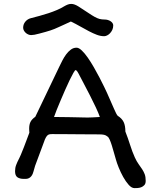

<svg xmlns="http://www.w3.org/2000/svg" viewBox="-20 -930 812 996"><path d="M141.6 -748Q134.3 -748 126.7 -751.2Q119.1 -754.4 113.3 -759.8Q107.4 -765.1 103.8 -772Q100.1 -778.8 100.1 -786.1Q100.1 -804.2 111.6 -817.9Q123 -831.5 140.6 -835.9Q162.1 -841.3 185.5 -847.7Q209 -854 231.7 -861.6Q254.4 -869.1 275.1 -877.9Q295.9 -886.7 312.5 -897Q322.3 -902.8 331.1 -906.2Q339.8 -909.7 349.6 -909.7Q358.4 -909.7 367.7 -906.2Q377 -902.8 387.7 -896Q418.5 -876.5 437.5 -863.5Q456.5 -850.6 470.5 -842.8Q484.4 -835 496.1 -831.8Q507.8 -828.6 524.4 -828.6Q531.7 -828.6 539.3 -826.4Q546.9 -824.2 553 -820.3Q559.1 -816.4 563.2 -810.8Q567.4 -805.2 567.4 -798.3Q567.4 -785.2 562.5 -774.9Q557.6 -764.6 550.5 -757.3Q543.5 -750 535.4 -746.1Q527.3 -742.2 520.5 -742.2Q502 -742.2 482.4 -749.5Q462.9 -756.8 441.4 -768.1Q419.9 -779.3 396.5 -792.7Q373 -806.2 347.7 -818.4Q325.7 -808.1 310.5 -801.3Q295.4 -794.4 283.7 -789.1Q272 -783.7 262.5 -779.8Q252.9 -775.9 241.7 -772.2Q230.5 -768.6 216.6 -764.6Q202.6 -760.7 182.6 -755.4Q168.5 -751.5 158.7 -749.8Q148.9 -748 141.6 -748ZM58.1 -42Q58.1 -59.6 64 -74.7Q69.8 -89.8 76.7 -103Q77.6 -105 79.8 -109.1Q82 -113.3 87.9 -126.7Q93.8 -140.1 104.2 -167Q114.7 -193.8 132.3 -241.7Q131.8 -247.6 131.6 -252.9Q131.3 -258.3 131.3 -263.2Q131.3 -283.2 137.9 -297.1Q144.5 -311 163.1 -324.2L287.1 -583Q294.4 -598.1 303.2 -615.5Q312 -632.8 323 -647.7Q334 -662.6 347.4 -672.6Q360.8 -682.6 377 -682.6Q389.2 -682.6 404.3 -668.2Q419.4 -653.8 435.3 -631.1Q451.2 -608.4 467 -580.8Q482.9 -553.2 496.3 -527.3Q509.8 -501.5 520 -480.2Q530.3 -459 534.7 -449.2Q559.1 -394.5 571.3 -366Q583.5 -337.4 590.3 -329.6Q612.8 -315.4 621.6 -296.6Q630.4 -277.8 630.4 -247.6Q644 -212.9 655 -178Q666 -143.1 679.2 -113.8Q689 -92.3 699.2 -78.4Q709.5 -64.5 717.5 -52Q725.6 -39.6 730.7 -26.1Q735.8 -12.7 735.8 8.3Q735.8 22.5 729 30Q722.2 37.6 712.6 41.3Q703.1 44.9 693.4 45.4Q683.6 45.9 677.7 45.9Q662.6 45.9 647.5 28.8Q632.3 11.7 619.1 -12Q606 -35.6 595.9 -60.5Q585.9 -85.4 581.5 -101.6Q576.2 -119.6 570.6 -139.6Q564.9 -159.7 559.6 -177Q554.2 -194.3 548.6 -206.5Q543 -218.8 537.6 -221.7Q529.8 -228.5 520 -230.7Q510.3 -232.9 494.1 -232.9Q466.3 -232.9 438 -233.2Q409.7 -233.4 379.9 -233.6Q350.1 -233.9 318.1 -234.1Q286.1 -234.4 250.5 -234.4Q240.7 -234.4 234.6 -232.7Q228.5 -231 223.4 -224.9Q218.3 -218.8 213.1 -207Q208 -195.3 201.2 -174.8L162.1 -69.8Q157.7 -54.2 153.8 -40.8Q149.9 -27.3 146.5 -22Q142.1 -14.6 137 -10.5Q131.8 -6.3 126.5 -4.4Q121.1 -2.4 115.2 -2.2Q109.4 -2 103.5 -2Q82.5 -2 70.3 -10.5Q58.1 -19 58.1 -42ZM260.3 -323.2Q306.6 -322.8 336.7 -322.3Q366.7 -321.8 385.7 -321.3Q404.8 -320.8 415.5 -320.6Q426.3 -320.3 434.6 -320.3Q440.4 -320.3 445.8 -320.6Q451.2 -320.8 458.3 -321Q465.3 -321.3 474.9 -321.8Q484.4 -322.3 498 -323.2Q491.2 -342.8 477.3 -372.6Q463.4 -402.3 447 -434.3Q430.7 -466.3 414.6 -496.6Q398.4 -526.9 387.7 -547.9Q377.9 -566.4 372.1 -566.4Q369.1 -566.4 360.8 -552Q352.5 -537.6 341.6 -515.1Q330.6 -492.7 318.4 -464.6Q306.2 -436.5 294.7 -409.7Q283.2 -382.8 273.9 -359.6Q264.6 -336.4 260.3 -323.2Z"/></svg>

Font: Short Stack
Style: Regular
Weight: 400
Designer: James Grieshaber
Foundry: James Grieshaber
Version: Version 1.002